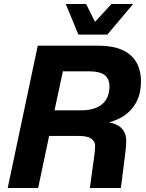

<svg xmlns="http://www.w3.org/2000/svg" viewBox="-20 -938 730 958"><path d="M18.4 0 168.4 -710H471.6Q576.8 -710 630.1 -663.7Q683.4 -617.4 683.4 -532.4Q683.4 -467.8 656.9 -422.7Q630.4 -377.6 585.7 -352.3Q541 -327 485.8 -320.4L484.2 -331.2Q547.6 -329.4 578.7 -305.1Q609.8 -280.8 609.8 -234.4Q609.8 -209.8 605.7 -178.1Q601.6 -146.4 597.8 -116.2L583.2 0H428.4L444.2 -115.2Q447.4 -139 451 -165.1Q454.6 -191.2 454.6 -210Q454.6 -231.6 436.1 -245.6Q417.6 -259.6 374.6 -259.6H225L170.4 0ZM252 -387.4H384Q430 -387.4 461.7 -401.1Q493.4 -414.8 509.8 -441.4Q526.2 -468 526.2 -506.8Q526.2 -545.2 501.6 -563.7Q477 -582.2 423.4 -582.2H293.8ZM371.2 -765.4 308 -918.2H409.6L464.2 -808.6H435L536.4 -918.2H644.4L515.6 -765.4Z"/></svg>

Font: Geist
Style: Italic
Weight: 400
Italic angle: -12°
Designer: Basement.studio, Andrés Briganti, Mateo Zaragoza
Foundry: Basement.studio, Vercel, Andrés Briganti, Guido Ferreyra, Mateo Zaragoza
Version: Version 1.500